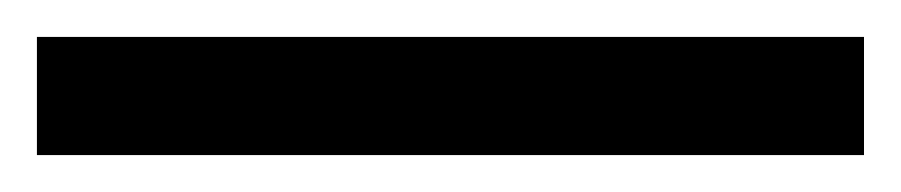

<svg xmlns="http://www.w3.org/2000/svg" viewBox="-22 70 488 104"><path d="M446 154H-2V90H446Z"/></svg>

Font: Noto Sans Lao Looped
Style: Regular
Weight: 400
Designer: Mark Frömberg, Ben Mitchell
Foundry: The Fontpad Ltd
Version: Version 1.001